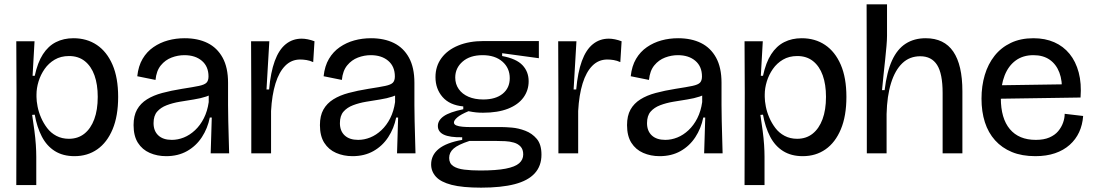

<svg xmlns="http://www.w3.org/2000/svg" viewBox="-20 -706 5035 884"><path d="M55 146 56 -279 55 -516H139L130 -357H140Q153 -418 177.5 -456Q202 -494 237.5 -512Q273 -530 318 -530Q380 -530 426 -499Q472 -468 498 -408Q524 -348 524 -260Q524 -172 498.5 -111Q473 -50 428 -18.5Q383 13 323 13Q270 13 232.5 -10.5Q195 -34 172.5 -77.5Q150 -121 140 -178L128 -177Q134 -138 138.5 -103.5Q143 -69 145 -39.5Q147 -10 147 16V146ZM297 -67Q339 -67 368.5 -90.5Q398 -114 414 -157Q430 -200 430 -260Q430 -317 415 -359Q400 -401 370.5 -424.5Q341 -448 298 -448Q260 -448 232 -431.5Q204 -415 185.5 -388.5Q167 -362 157.5 -331Q148 -300 148 -271V-260Q148 -241 153 -215.5Q158 -190 169 -164.5Q180 -139 197 -116.5Q214 -94 239.5 -80.5Q265 -67 297 -67Z M745 13Q704 13 669.5 -2Q635 -17 615 -48.5Q595 -80 595 -130Q595 -173 611 -201.5Q627 -230 656.5 -248.5Q686 -267 727 -278Q768 -289 818 -297Q870 -305 896 -310.5Q922 -316 931 -325.5Q940 -335 940 -354Q940 -400 909.5 -426Q879 -452 829 -452Q799 -452 770 -441Q741 -430 720.5 -405Q700 -380 696 -338L612 -355Q617 -402 636.5 -435Q656 -468 686.5 -489Q717 -510 753.5 -520Q790 -530 830 -530Q891 -530 935.5 -508Q980 -486 1005 -440.5Q1030 -395 1030 -325V-222Q1030 -186 1031 -148.5Q1032 -111 1033 -73.5Q1034 -36 1035 0H950Q951 -41 952.5 -81Q954 -121 955 -165H946Q936 -115 909.5 -74.5Q883 -34 841.5 -10.5Q800 13 745 13ZM771 -62Q799 -62 826.5 -73Q854 -84 878 -106.5Q902 -129 918.5 -161.5Q935 -194 941 -236V-281L968 -285Q955 -270 929.5 -261.5Q904 -253 872 -248Q840 -243 807.5 -237.5Q775 -232 747.5 -221.5Q720 -211 703.5 -192Q687 -173 687 -139Q687 -103 709 -82.5Q731 -62 771 -62Z M1137 0V-255L1136 -516H1220L1207 -294H1219Q1226 -373 1245 -425Q1264 -477 1295.5 -502.5Q1327 -528 1369 -528Q1382 -528 1397 -525Q1412 -522 1428 -516L1422 -420Q1407 -427 1391.5 -429.5Q1376 -432 1362 -432Q1322 -432 1293.5 -403.5Q1265 -375 1248.5 -322Q1232 -269 1228 -195V0Z M1603 13Q1562 13 1527.5 -2Q1493 -17 1473 -48.5Q1453 -80 1453 -130Q1453 -173 1469 -201.5Q1485 -230 1514.5 -248.5Q1544 -267 1585 -278Q1626 -289 1676 -297Q1728 -305 1754 -310.5Q1780 -316 1789 -325.5Q1798 -335 1798 -354Q1798 -400 1767.5 -426Q1737 -452 1687 -452Q1657 -452 1628 -441Q1599 -430 1578.5 -405Q1558 -380 1554 -338L1470 -355Q1475 -402 1494.5 -435Q1514 -468 1544.5 -489Q1575 -510 1611.5 -520Q1648 -530 1688 -530Q1749 -530 1793.5 -508Q1838 -486 1863 -440.5Q1888 -395 1888 -325V-222Q1888 -186 1889 -148.5Q1890 -111 1891 -73.5Q1892 -36 1893 0H1808Q1809 -41 1810.5 -81Q1812 -121 1813 -165H1804Q1794 -115 1767.5 -74.5Q1741 -34 1699.5 -10.5Q1658 13 1603 13ZM1629 -62Q1657 -62 1684.5 -73Q1712 -84 1736 -106.5Q1760 -129 1776.5 -161.5Q1793 -194 1799 -236V-281L1826 -285Q1813 -270 1787.5 -261.5Q1762 -253 1730 -248Q1698 -243 1665.5 -237.5Q1633 -232 1605.5 -221.5Q1578 -211 1561.5 -192Q1545 -173 1545 -139Q1545 -103 1567 -82.5Q1589 -62 1629 -62Z M2195 158Q2109 158 2059 145Q2009 132 1987 107.5Q1965 83 1965 51Q1965 8 2000 -20.5Q2035 -49 2108 -62V-74Q2051 -73 2023.5 -86Q1996 -99 1996 -126Q1996 -152 2023 -171Q2050 -190 2113 -203V-216Q2050 -222 2017.5 -259.5Q1985 -297 1985 -351Q1985 -401 2012.5 -438.5Q2040 -476 2090 -496.5Q2140 -517 2206 -517H2461V-438L2292 -461V-448Q2357 -436 2385.5 -406Q2414 -376 2414 -332Q2414 -290 2390 -257Q2366 -224 2319 -205.5Q2272 -187 2204 -187Q2187 -187 2172 -188.5Q2157 -190 2137 -194Q2101 -179 2085.5 -165.5Q2070 -152 2070 -142Q2070 -133 2081 -128.5Q2092 -124 2109.5 -122.5Q2127 -121 2144 -121H2289Q2307 -121 2337 -118.5Q2367 -116 2398.5 -104Q2430 -92 2451.5 -66.5Q2473 -41 2473 6Q2473 58 2442 92Q2411 126 2349.5 142Q2288 158 2195 158ZM2191 79Q2265 79 2308.5 70.5Q2352 62 2370.5 45.5Q2389 29 2389 5Q2389 -18 2377 -31Q2365 -44 2346 -49.5Q2327 -55 2306 -56Q2285 -57 2267 -57H2141Q2089 -40 2068.5 -22Q2048 -4 2048 21Q2048 46 2066.5 58.5Q2085 71 2117.5 75Q2150 79 2191 79ZM2205 -248Q2262 -248 2294.5 -274.5Q2327 -301 2327 -346Q2327 -393 2293 -422.5Q2259 -452 2202 -452Q2144 -452 2110 -422.5Q2076 -393 2076 -349Q2076 -319 2092 -296Q2108 -273 2137 -260.5Q2166 -248 2205 -248Z M2551 0V-255L2550 -516H2634L2621 -294H2633Q2640 -373 2659 -425Q2678 -477 2709.5 -502.5Q2741 -528 2783 -528Q2796 -528 2811 -525Q2826 -522 2842 -516L2836 -420Q2821 -427 2805.5 -429.5Q2790 -432 2776 -432Q2736 -432 2707.5 -403.5Q2679 -375 2662.5 -322Q2646 -269 2642 -195V0Z M3017 13Q2976 13 2941.5 -2Q2907 -17 2887 -48.5Q2867 -80 2867 -130Q2867 -173 2883 -201.5Q2899 -230 2928.5 -248.5Q2958 -267 2999 -278Q3040 -289 3090 -297Q3142 -305 3168 -310.5Q3194 -316 3203 -325.5Q3212 -335 3212 -354Q3212 -400 3181.5 -426Q3151 -452 3101 -452Q3071 -452 3042 -441Q3013 -430 2992.5 -405Q2972 -380 2968 -338L2884 -355Q2889 -402 2908.5 -435Q2928 -468 2958.5 -489Q2989 -510 3025.5 -520Q3062 -530 3102 -530Q3163 -530 3207.5 -508Q3252 -486 3277 -440.5Q3302 -395 3302 -325V-222Q3302 -186 3303 -148.5Q3304 -111 3305 -73.5Q3306 -36 3307 0H3222Q3223 -41 3224.5 -81Q3226 -121 3227 -165H3218Q3208 -115 3181.5 -74.5Q3155 -34 3113.5 -10.5Q3072 13 3017 13ZM3043 -62Q3071 -62 3098.5 -73Q3126 -84 3150 -106.5Q3174 -129 3190.5 -161.5Q3207 -194 3213 -236V-281L3240 -285Q3227 -270 3201.5 -261.5Q3176 -253 3144 -248Q3112 -243 3079.5 -237.5Q3047 -232 3019.5 -221.5Q2992 -211 2975.5 -192Q2959 -173 2959 -139Q2959 -103 2981 -82.5Q3003 -62 3043 -62Z M3408 146 3409 -279 3408 -516H3492L3483 -357H3493Q3506 -418 3530.5 -456Q3555 -494 3590.5 -512Q3626 -530 3671 -530Q3733 -530 3779 -499Q3825 -468 3851 -408Q3877 -348 3877 -260Q3877 -172 3851.5 -111Q3826 -50 3781 -18.5Q3736 13 3676 13Q3623 13 3585.5 -10.5Q3548 -34 3525.5 -77.5Q3503 -121 3493 -178L3481 -177Q3487 -138 3491.5 -103.5Q3496 -69 3498 -39.5Q3500 -10 3500 16V146ZM3650 -67Q3692 -67 3721.5 -90.5Q3751 -114 3767 -157Q3783 -200 3783 -260Q3783 -317 3768 -359Q3753 -401 3723.5 -424.5Q3694 -448 3651 -448Q3613 -448 3585 -431.5Q3557 -415 3538.5 -388.5Q3520 -362 3510.5 -331Q3501 -300 3501 -271V-260Q3501 -241 3506 -215.5Q3511 -190 3522 -164.5Q3533 -139 3550 -116.5Q3567 -94 3592.5 -80.5Q3618 -67 3650 -67Z M3971 0V-251L3970 -686H4064V-541Q4064 -522 4061.5 -494Q4059 -466 4055.5 -432Q4052 -398 4048 -362Q4044 -326 4041 -291H4053Q4063 -375 4087 -427.5Q4111 -480 4150 -505Q4189 -530 4242 -530Q4327 -530 4369 -468.5Q4411 -407 4411 -286V0H4320V-278Q4320 -367 4294.5 -407Q4269 -447 4217 -447Q4168 -447 4134.5 -415Q4101 -383 4082.5 -323.5Q4064 -264 4062 -181V0Z M4747 13Q4685 13 4639 -6Q4593 -25 4561.5 -60Q4530 -95 4514.5 -143.5Q4499 -192 4499 -252Q4499 -310 4514 -360.5Q4529 -411 4559 -449Q4589 -487 4634 -508.5Q4679 -530 4738 -530Q4792 -530 4834 -511.5Q4876 -493 4904.5 -458Q4933 -423 4946.5 -372.5Q4960 -322 4955 -257L4555 -251V-313L4892 -318L4869 -281Q4872 -334 4857.5 -372Q4843 -410 4813 -431Q4783 -452 4738 -452Q4690 -452 4656.5 -427.5Q4623 -403 4605.5 -358.5Q4588 -314 4588 -254Q4588 -161 4629.5 -111.5Q4671 -62 4749 -62Q4786 -62 4811.5 -73Q4837 -84 4852 -102Q4867 -120 4874.5 -141Q4882 -162 4882 -182L4967 -172Q4964 -131 4948.5 -97.5Q4933 -64 4905 -39Q4877 -14 4837.5 -0.5Q4798 13 4747 13Z"/></svg>

Font: Bricolage Grotesque 72pt
Style: Regular
Weight: 400
Version: Version 1.001;gftools[0.9.33.dev8+g029e19f]